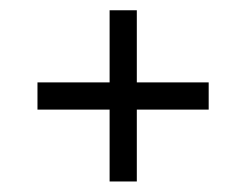

<svg xmlns="http://www.w3.org/2000/svg" viewBox="-20 -575 480 374"><path d="M193.5 -221.5V-361.5H53V-414.5H193.5V-555H246.5V-414.5H386.5V-361.5H246.5V-221.5Z"/></svg>

Font: Big Shoulders Display Thin
Style: Regular
Weight: 400
Version: Version 2.002